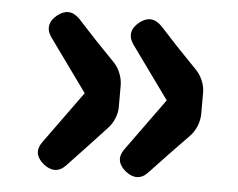

<svg xmlns="http://www.w3.org/2000/svg" viewBox="-39 -545 635 513"><g transform="rotate(5 278.5 -288.5)"><path d="M204 -432 155 -485C136 -504 116 -505 95 -488C74 -471 70 -450 86 -428L187 -288L85 -147C70 -126 74 -106 95 -89C115 -73 136 -72 154 -91L204 -144L258 -202C272 -217 281 -239 281 -259V-317C281 -338 272 -361 258 -376ZM424 -432 375 -485C356 -504 336 -505 315 -488C294 -471 290 -450 306 -428L407 -288L305 -147C290 -126 294 -106 315 -89C335 -73 356 -72 374 -91L424 -144L479 -201C493 -216 502 -239 502 -260V-317C502 -338 493 -360 478 -376Z"/></g></svg>

Font: GenSenRounded2 TW H
Style: Regular
Weight: 900
Version: Version 2.100;PS 2.1;hotconv 16.6.51;makeotf.lib2.5.65220 DE